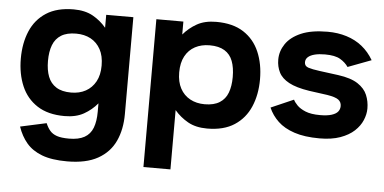

<svg xmlns="http://www.w3.org/2000/svg" viewBox="-51 -611 1886 942"><g transform="rotate(5 892.0 -140.0)"><path d="M276.3 -512.7Q332.3 -512.7 370.8 -491.2Q409.3 -469.7 437 -436.3V-500H570.7V-23Q570.7 53 544 110.5Q517.3 168 459.5 200.5Q401.7 233 308 233Q232.3 233 184.2 214.7Q136 196.3 107.7 162.8Q79.3 129.3 63.7 83L192.3 55Q201.3 76.7 213.8 91.3Q226.3 106 248 113.5Q269.7 121 308 121Q355 121 383.7 105Q412.3 89 424.7 56.8Q437 24.7 437 -23V-64Q409.3 -30.7 370.8 -9Q332.3 12.7 276.3 12.7Q194.3 12.7 141.5 -21.7Q88.7 -56 63.5 -115.5Q38.3 -175 38.3 -250Q38.3 -326 63.5 -385.3Q88.7 -444.7 141.5 -478.7Q194.3 -512.7 276.3 -512.7ZM172 -250Q172 -205 184.5 -172.7Q197 -140.3 225 -122.7Q253 -105 298.3 -105Q339.3 -105 370.2 -122Q401 -139 418.7 -171.2Q436.3 -203.3 436.3 -250Q436.3 -297.7 418.7 -329.8Q401 -362 370.2 -378.7Q339.3 -395.3 298.3 -395.3Q253 -395.3 225 -378Q197 -360.7 184.5 -328.3Q172 -296 172 -250Z M978.3 -512.7Q1060.3 -512.7 1112.8 -478.7Q1165.3 -444.7 1190.8 -385.3Q1216.3 -326 1216.3 -250Q1216.3 -175 1190.8 -115.5Q1165.3 -56 1112.8 -21.7Q1060.3 12.7 978.3 12.7Q922.3 12.7 883.8 -9Q845.3 -30.7 817 -64V228H684V-500H817V-436.3Q845.3 -469.7 883.8 -491.2Q922.3 -512.7 978.3 -512.7ZM818.3 -250Q818.3 -203.3 835.7 -171.2Q853 -139 884.2 -122Q915.3 -105 956.3 -105Q1001.7 -105 1029.7 -122.7Q1057.7 -140.3 1069.8 -172.7Q1082 -205 1082 -250Q1082 -296 1069.8 -328.3Q1057.7 -360.7 1029.7 -378Q1001.7 -395.3 956.3 -395.3Q915.3 -395.3 884.2 -378.7Q853 -362 835.7 -329.8Q818.3 -297.7 818.3 -250Z M1638.7 -348.3Q1624.3 -369.7 1598.8 -384.8Q1573.3 -400 1523.7 -400Q1494.3 -400 1473 -394.7Q1451.7 -389.3 1440.2 -379Q1428.7 -368.7 1428.7 -353Q1428.7 -334.3 1448 -328Q1467.3 -321.7 1503.3 -317L1596.3 -304.7Q1660 -296 1694 -273.5Q1728 -251 1740.8 -219.8Q1753.7 -188.7 1753.7 -153.7Q1753.7 -125.3 1741.3 -96Q1729 -66.7 1702.7 -42.2Q1676.3 -17.7 1634 -2.5Q1591.7 12.7 1532.3 12.7Q1458 12.7 1407.7 -4.2Q1357.3 -21 1326.7 -50.2Q1296 -79.3 1279.7 -117L1391.3 -165.7Q1396.7 -153.7 1411.2 -138.7Q1425.7 -123.7 1452.8 -112.5Q1480 -101.3 1525 -101.3Q1560.3 -101.3 1582 -108.3Q1603.7 -115.3 1612.8 -127Q1622 -138.7 1622 -154.3Q1622 -173.7 1607.3 -185Q1592.7 -196.3 1551.3 -203L1461.7 -215.3Q1396.7 -225.3 1361 -244.7Q1325.3 -264 1311.2 -292.2Q1297 -320.3 1297 -355Q1297 -396.3 1321.3 -432.3Q1345.7 -468.3 1396.3 -490.2Q1447 -512 1527 -512Q1577 -512 1620.3 -498.5Q1663.7 -485 1697.2 -458.2Q1730.7 -431.3 1753.7 -391.7Z"/></g></svg>

Font: Nata Sans
Style: Regular
Weight: 400
Designer: Daniel Uzquiano Cruz
Version: Version 1.001